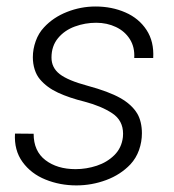

<svg xmlns="http://www.w3.org/2000/svg" viewBox="-20 -558 532 588"><path d="M356.9 -148.4Q356.9 -189 324 -210.9Q291 -232.9 239.3 -246.6Q191.9 -258.3 157.7 -274.2Q123.5 -290 102.1 -315.4Q91.8 -327.6 86.2 -345.2Q80.6 -362.8 80.6 -382.8Q80.6 -407.7 89.4 -432.1Q98.1 -456.5 114.7 -474.1Q143.1 -504.9 185.3 -521.5Q227.5 -538.1 272.5 -538.1Q322.3 -538.1 363.8 -520Q405.3 -502 428.7 -466.3Q452.1 -430.7 449.2 -380.4H391.1Q393.1 -413.6 377.7 -438Q362.3 -462.4 335 -475.3Q307.6 -488.3 274.4 -488.3Q240.7 -488.3 209.2 -476.8Q177.7 -465.3 157.7 -441.2Q137.7 -417 137.7 -381.8Q137.7 -350.6 162.8 -331.1Q188 -311.5 248 -295.4Q313 -277.8 348.4 -257.8Q383.8 -237.8 400.4 -210Q407.2 -198.7 410.9 -183.1Q414.6 -167.5 414.6 -149.9Q414.6 -123.5 405.8 -98.6Q397 -73.7 379.4 -54.7Q349.1 -22.9 305.2 -6.6Q261.2 9.8 213.9 9.8Q163.6 9.8 119.4 -8.1Q75.2 -25.9 49.1 -61.8Q22.9 -97.7 25.9 -148.9L83 -148.4Q83 -95.2 119.1 -67.6Q155.3 -40 211.4 -40Q244.6 -40 276.4 -50.5Q308.1 -61 330.3 -83Q352.5 -105 356.4 -138.2Q356.9 -141.6 356.9 -148.4Z"/></svg>

Font: Mardoto Light
Style: Italic
Weight: 300
Italic angle: -12°
Designer: Christian Robertson, Vahan Hovhannisyan
Foundry: Google
Version: Version 1.000